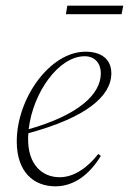

<svg xmlns="http://www.w3.org/2000/svg" viewBox="-20 -644 454 676"><path d="M278 -446C314 -446 335 -421 335 -386C335 -310 253 -238 81 -189C96 -319 187 -446 278 -446ZM175 12C242 12 296 -31 335 -95L326 -102C291 -57 243 -20 190 -20C128 -20 79 -65 79 -153C79 -160 79 -168 80 -175C283 -230 372 -305 372 -386C372 -437 335 -462 281 -462C156 -462 39 -298 39 -146C39 -38 99 12 175 12ZM212 -594H408L414 -624H217Z"/></svg>

Font: Source Serif 4 Display Light
Style: Italic
Weight: 300
Italic angle: -12°
Designer: Frank Grießhammer
Foundry: Adobe Systems Incorporated
Version: Version 4.004;hotconv 1.0.117;makeotfexe 2.5.65602